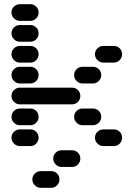

<svg xmlns="http://www.w3.org/2000/svg" viewBox="-20 -710 640 920"><path d="M435 -50Q435 -34 447 -22Q459 -10 475 -10H525Q542 -10 553.5 -22Q565 -34 565 -50Q565 -67 553.5 -78.5Q542 -90 525 -90H475Q459 -90 447 -78.5Q435 -67 435 -50ZM35 -50Q35 -34 47 -22Q59 -10 75 -10H125Q142 -10 153.5 -22Q165 -34 165 -50Q165 -67 153.5 -78.5Q142 -90 125 -90H75Q59 -90 47 -78.5Q35 -67 35 -50ZM335 -150Q335 -134 347 -122Q359 -110 375 -110H425Q442 -110 453.5 -122Q465 -134 465 -150Q465 -167 453.5 -178.5Q442 -190 425 -190H375Q359 -190 347 -178.5Q335 -167 335 -150ZM35 -150Q35 -134 47 -122Q59 -110 75 -110H125Q142 -110 153.5 -122Q165 -134 165 -150Q165 -167 153.5 -178.5Q142 -190 125 -190H75Q59 -190 47 -178.5Q35 -167 35 -150ZM35 -250Q35 -234 47 -222Q59 -210 75 -210H325Q342 -210 353.5 -222Q365 -234 365 -250Q365 -267 353.5 -278.5Q342 -290 325 -290H75Q59 -290 47 -278.5Q35 -267 35 -250ZM335 -350Q335 -334 347 -322Q359 -310 375 -310H425Q442 -310 453.5 -322Q465 -334 465 -350Q465 -367 453.5 -378.5Q442 -390 425 -390H375Q359 -390 347 -378.5Q335 -367 335 -350ZM35 -350Q35 -334 47 -322Q59 -310 75 -310H125Q142 -310 153.5 -322Q165 -334 165 -350Q165 -367 153.5 -378.5Q142 -390 125 -390H75Q59 -390 47 -378.5Q35 -367 35 -350ZM435 -450Q435 -434 447 -422Q459 -410 475 -410H525Q542 -410 553.5 -422Q565 -434 565 -450Q565 -467 553.5 -478.5Q542 -490 525 -490H475Q459 -490 447 -478.5Q435 -467 435 -450ZM35 -450Q35 -434 47 -422Q59 -410 75 -410H125Q142 -410 153.5 -422Q165 -434 165 -450Q165 -467 153.5 -478.5Q142 -490 125 -490H75Q59 -490 47 -478.5Q35 -467 35 -450ZM35 -550Q35 -534 47 -522Q59 -510 75 -510H125Q142 -510 153.5 -522Q165 -534 165 -550Q165 -567 153.5 -578.5Q142 -590 125 -590H75Q59 -590 47 -578.5Q35 -567 35 -550ZM35 -650Q35 -634 47 -622Q59 -610 75 -610H125Q142 -610 153.5 -622Q165 -634 165 -650Q165 -667 153.5 -678.5Q142 -690 125 -690H75Q59 -690 47 -678.5Q35 -667 35 -650ZM135 150Q135 166 147 178Q159 190 175 190H225Q242 190 253.5 178Q265 166 265 150Q265 133 253.5 121.5Q242 110 225 110H175Q159 110 147 121.5Q135 133 135 150ZM235 50Q235 66 247 78Q259 90 275 90H325Q342 90 353.5 78Q365 66 365 50Q365 33 353.5 21.5Q342 10 325 10H275Q259 10 247 21.5Q235 33 235 50Z"/></svg>

Font: Matrix Sans Raster
Style: Regular
Weight: 400
Designer: Brad Neil
Version: Version 1.100